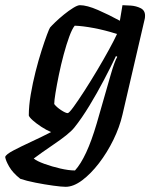

<svg xmlns="http://www.w3.org/2000/svg" viewBox="-93 -520 595 740"><path d="M160 200Q145 200 112 195.5Q79 191 43.5 184Q8 177 -15 169Q-44 146 -57.5 122.5Q-71 99 -73 85Q-70 75 -41.5 60Q-13 45 27 26.5Q67 8 104 -11Q85 -19 66 -31.5Q47 -44 33.5 -56Q20 -68 18 -75Q18 -112 25.5 -156Q33 -200 44 -243.5Q55 -287 67 -324.5Q79 -362 88 -386Q97 -410 100 -414Q106 -421 120.5 -435Q135 -449 153.5 -464Q172 -479 189 -489.5Q206 -500 215 -500Q242 -500 284.5 -481.5Q327 -463 369 -440L379 -500Q390 -500 411 -498.5Q432 -497 449 -488.5Q466 -480 466 -460Q466 -453 465 -448L379 -78Q368 -30 344 19Q320 68 288.5 109Q257 150 223.5 175Q190 200 160 200ZM168 -84Q173 -84 190.5 -108Q208 -132 232.5 -170Q257 -208 282 -250Q307 -292 327.5 -329.5Q348 -367 358 -389Q311 -404 268 -412Q225 -420 195 -421Q185 -409 174 -379Q163 -349 152.5 -310Q142 -271 134 -232Q126 -193 121 -162.5Q116 -132 116 -119Q125 -107 142.5 -95.5Q160 -84 168 -84ZM196 137Q218 113 239 68Q260 23 280 -45L334 -233Q349 -285 359 -301L354 -304Q334 -262 307.5 -211.5Q281 -161 251.5 -112.5Q222 -64 194 -29Q183 -15 161.5 2Q140 19 115.5 35.5Q91 52 70 67Q49 82 37 91Q49 101 78 111.5Q107 122 139.5 129.5Q172 137 196 137Z"/></svg>

Font: Texturina 72pt 72pt SemiBold
Style: Italic
Weight: 600
Italic angle: -11°
Designer: Guillermo Torres Carreño
Foundry: Omnibus-Type
Version: Version 1.002; ttfautohint (v1.8.3)